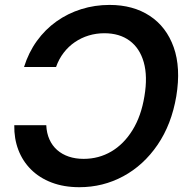

<svg xmlns="http://www.w3.org/2000/svg" viewBox="-20 -758 772 788"><path d="M305.7 10.3Q242.2 10.3 192.1 -8.8Q142.1 -27.8 107.4 -62.3Q72.8 -96.7 55.2 -143.1Q37.6 -189.5 38.6 -244.1H169.9Q171.4 -211.4 182.9 -185.8Q194.3 -160.2 214.6 -142.3Q234.9 -124.5 262.5 -115.2Q290 -106 323.2 -106Q385.3 -106 436.8 -136.2Q488.3 -166.5 523.9 -224.1Q559.6 -281.7 572.8 -363.3Q586.4 -444.3 570.1 -502.2Q553.7 -560.1 512.2 -590.8Q470.7 -621.6 408.2 -621.6Q375 -621.6 344.2 -612.3Q313.5 -603 287.4 -585.2Q261.2 -567.4 241.5 -541.7Q221.7 -516.1 210 -482.9H78.6Q97.2 -542.5 131.3 -589.8Q165.5 -637.2 211.9 -670.2Q258.3 -703.1 313.7 -720.5Q369.1 -737.8 429.7 -737.8Q526.4 -737.8 594.7 -692.9Q663.1 -647.9 692.9 -564Q722.7 -480 703.6 -363.3Q684.1 -247.6 626.7 -163.6Q569.3 -79.6 486.1 -34.7Q402.8 10.3 305.7 10.3Z"/></svg>

Font: Inter 20pt SemiBold
Style: Italic
Weight: 600
Italic angle: -9.3988°
Version: Version 4.001;git-66647c0bb